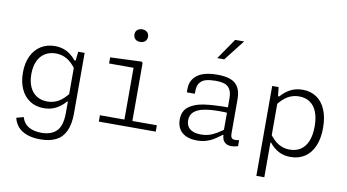

<svg xmlns="http://www.w3.org/2000/svg" viewBox="-92 -1029 2664 1472"><g transform="rotate(10 1240.0 -293.0)"><path d="M277.5 -512Q313.5 -512 343.8 -501.8Q374 -491.5 398 -473.5Q422 -455.5 442.5 -430H460V-356Q421.5 -411 381.5 -434.2Q341.5 -457.5 295 -457.5Q245.5 -457.5 209.8 -435Q174 -412.5 154.8 -370.2Q135.5 -328 135.5 -269.5Q135.5 -213 153.8 -171Q172 -129 207.5 -106Q243 -83 293 -83Q339 -83 379 -105.8Q419 -128.5 460 -183.5V-110H443Q409.5 -71 368 -49.5Q326.5 -28 273.5 -28Q211.5 -28 165.5 -58Q119.5 -88 94.8 -142.5Q70 -197 70 -269.5Q70 -344 96.2 -398.8Q122.5 -453.5 169.5 -482.8Q216.5 -512 277.5 -512ZM289.5 212Q227.5 212 183.5 195.5Q139.5 179 114.2 149.5Q89 120 80 81L135.5 66Q149.5 115 189.5 138Q229.5 161 289.5 161Q364.5 161 406.2 120.2Q448 79.5 448 -22V-410H450L460 -500H510V-28Q510 57.5 484.2 110.8Q458.5 164 409.8 188Q361 212 289.5 212Z M899 0V-480L921.5 -452.5H708.5V-500L951.5 -510L961 -501V0ZM708.5 -49.5H1151.5V0H708.5ZM861 -705.5Q861 -728.5 875.8 -741.5Q890.5 -754.5 914 -754.5Q937.5 -754.5 952.2 -741.5Q967 -728.5 967 -705.5Q967 -682.5 952.2 -669.5Q937.5 -656.5 914 -656.5Q898.5 -656.5 886.5 -662.2Q874.5 -668 867.8 -679.2Q861 -690.5 861 -705.5Z M1726 -353V-87Q1726 -66.5 1732.2 -56.2Q1738.5 -46 1752.8 -43.8Q1767 -41.5 1792.5 -46.5V0Q1766 9 1741.5 9Q1714.5 9 1698 -1.8Q1681.5 -12.5 1674.2 -30Q1667 -47.5 1667 -69.5L1664 -78V-347.5Q1664 -395.5 1648 -421Q1632 -446.5 1603.5 -455.2Q1575 -464 1531 -463.5Q1489.5 -463 1460.8 -454.8Q1432 -446.5 1414.5 -424.2Q1397 -402 1396.5 -362L1396 -338H1334V-365.5Q1334 -433 1385.2 -472.5Q1436.5 -512 1543 -512Q1604.5 -512 1644.5 -497Q1684.5 -482 1705.2 -447Q1726 -412 1726 -353ZM1605.5 -239.5Q1533 -239.5 1483.8 -229.2Q1434.5 -219 1407.8 -194.8Q1381 -170.5 1381 -129Q1381 -99.5 1394.5 -79.2Q1408 -59 1433.8 -48.8Q1459.5 -38.5 1495.5 -38.5Q1545 -38.5 1584.2 -56.5Q1623.5 -74.5 1672 -110.5L1678 -64.5H1661L1650.5 -56.5Q1621 -34.5 1598.5 -21Q1576 -7.5 1544.5 2.2Q1513 12 1473.5 12Q1424.5 12 1389.2 -3.8Q1354 -19.5 1335.2 -49.8Q1316.5 -80 1316.5 -123.5Q1316.5 -190 1360.8 -224Q1405 -258 1479.2 -268.8Q1553.5 -279.5 1670.5 -279.5L1684 -236.5Q1663 -238 1642.5 -238.8Q1622 -239.5 1605.5 -239.5ZM1572.5 -637 1699 -798.5H1629L1518 -637Z M2032 200H1970V-500H2020L2030 -410H2032ZM2202.5 12Q2149 12 2108.8 -9.5Q2068.5 -31 2037.5 -70H2020V-144Q2058.5 -89 2098.5 -65.8Q2138.5 -42.5 2185 -42.5Q2235 -42.5 2270.8 -66Q2306.5 -89.5 2325.5 -136Q2344.5 -182.5 2344.5 -250.5Q2344.5 -317 2326.2 -363Q2308 -409 2272.8 -433Q2237.5 -457 2187 -457Q2141 -457 2101 -434.2Q2061 -411.5 2020 -356.5V-430H2037Q2070.5 -469 2112 -490.5Q2153.5 -512 2206.5 -512Q2269 -512 2314.8 -481Q2360.5 -450 2385.2 -391.2Q2410 -332.5 2410 -250.5Q2410 -166.5 2384 -107.5Q2358 -48.5 2311.2 -18.2Q2264.5 12 2202.5 12Z"/></g></svg>

Font: Monaspace Neon Var
Style: Regular
Weight: 400
Designer: Riley Cran and the Lettermatic Team
Version: Version 1.000 (Monaspace Neon Var)